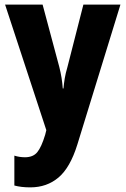

<svg xmlns="http://www.w3.org/2000/svg" viewBox="-20 -569 542 829"><path d="M2 -549H164L236 -280Q248 -233 251 -187H254Q256 -209 259.5 -230.5Q263 -252 271 -279L340 -549H500L314 55Q283 155 232.5 197.5Q182 240 111 240Q91 240 74 238Q57 236 42 232V103Q64 110 88 110Q123 110 141 88Q159 66 175 13L180 -7Z"/></svg>

Font: Noto Sans Gujarati UI Condensed ExtraBold
Style: Regular
Weight: 800
Width: 3
Designer: Jelle Bosma - Monotype Design Team, Universal Thirst
Foundry: Monotype Imaging Inc.
Version: Version 2.106; ttfautohint (v1.8.4.7-5d5b)